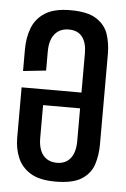

<svg xmlns="http://www.w3.org/2000/svg" viewBox="-48 -662 460 703"><g transform="rotate(5 181.5 -311.0)"><path d="M182 4Q123 4 90 -16.5Q57 -37 43 -70.5Q29 -104 29 -143V-329H249V-474Q249 -512 232.5 -533.5Q216 -555 183 -555Q150 -555 131.5 -532.5Q113 -510 113 -468V-398L29 -389V-468Q29 -513 43 -548.5Q57 -584 90.5 -605Q124 -626 183 -626Q246 -626 278.5 -605Q311 -584 322 -550.5Q333 -517 333 -478V-145Q333 -106 322 -72Q311 -38 278.5 -17Q246 4 182 4ZM182 -65Q204 -65 219 -75.5Q234 -86 241.5 -105Q249 -124 249 -149V-271H113V-149Q113 -124 120.5 -105Q128 -86 143.5 -75.5Q159 -65 182 -65Z"/></g></svg>

Font: Smooch Sans Thin SemiBold
Style: Regular
Weight: 600
Version: Version 1.010